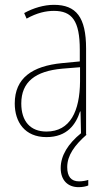

<svg xmlns="http://www.w3.org/2000/svg" viewBox="-20 -557 450 794"><path d="M258 134C258 86 288 44 338 0L336 -1V-356C336 -486 295 -537 203 -537C162 -537 118 -524 80 -503L90 -480C133 -504 170 -512 203 -512C278 -512 310 -471 310 -351V-303L237 -296C113 -284 41 -234 41 -129C41 -53 82 10 172 10C258 10 294 -43 311 -96H313L315 -6C262 37 231 86 231 138C231 189 261 217 305 217C321 217 336 214 345 210V187C337 190 321 193 307 193C274 193 258 173 258 134ZM237 -273 311 -279V-220C310 -98 271 -13 172 -13C106 -13 68 -55 68 -129C68 -219 127 -263 237 -273Z"/></svg>

Font: Noto Sans Lao UI Cond Thin
Style: Regular
Weight: 100
Width: 3
Designer: Monotype Design Team
Foundry: Monotype Imaging Inc.
Version: Version 2.000